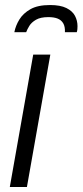

<svg xmlns="http://www.w3.org/2000/svg" viewBox="-20 -743 328 763"><path d="M19 0 112 -526H180L87 0ZM179 -723Q220 -723 244 -711Q268 -699 278 -680Q288 -661 288 -639Q288 -633 287.5 -627Q287 -621 285 -615H238Q239 -637 231.5 -650Q224 -663 209.5 -669Q195 -675 172 -675Q141 -675 123 -664.5Q105 -654 96.5 -640Q88 -626 84 -615H37Q42 -641 57 -665.5Q72 -690 101 -706.5Q130 -723 179 -723Z"/></svg>

Font: Archivo SemiCondensed Light
Style: Italic
Weight: 300
Width: 4
Italic angle: -10°
Designer: Hector Gatti
Foundry: Omnibus-Type
Version: Version 2.001